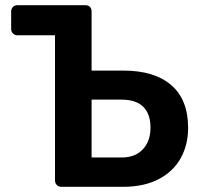

<svg xmlns="http://www.w3.org/2000/svg" viewBox="-20 -720 781 740"><path d="M216 0Q206 0 199 -7Q192 -14 192 -24V-584H47Q37 -584 30 -591Q23 -598 23 -608V-675Q23 -686 29.5 -693Q36 -700 47 -700H309Q320 -700 326.5 -693.5Q333 -687 333 -676V-448H455Q575 -448 640 -392Q705 -336 705 -227Q705 -162 676.5 -110.5Q648 -59 591.5 -29.5Q535 0 455 0ZM449 -113Q501 -113 530.5 -144.5Q560 -176 560 -228Q560 -281 532 -308.5Q504 -336 449 -336H333V-113Z"/></svg>

Font: Rubik AZ
Style: Regular
Weight: 500
Designer: Hubert and Fischer
Foundry: Hubert & Fischer
Version: Version 2.000